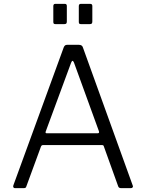

<svg xmlns="http://www.w3.org/2000/svg" viewBox="-20 -974 756 994"><path d="M57 0Q52 0 49.5 -4Q47 -8 49 -14L310 -729Q313 -736 317 -739Q321 -742 328 -742H388Q405 -742 409 -729L667 -14Q670 -9 667 -4.5Q664 0 658 0H607Q595 0 592 -9L518 -215Q517 -219 515 -221Q513 -223 507 -223H203Q195 -223 192 -215L116 -8Q115 -4 112 -2Q109 0 103 0H57ZM485 -284Q496 -284 492 -295L363 -650Q359 -659 355.5 -659Q352 -659 348 -649L217 -294Q213 -284 222 -284ZM326 -943V-863Q326 -855 323 -852Q320 -849 311 -849H269Q261 -849 258.5 -851.5Q256 -854 256 -861V-942Q256 -954 266 -954H316Q326 -954 326 -943ZM458 -943V-863Q458 -855 455 -852Q452 -849 443 -849H401Q393 -849 390.5 -851.5Q388 -854 388 -861V-942Q388 -954 398 -954H447Q458 -954 458 -943Z"/></svg>

Font: Libre Franklin Light
Style: Regular
Weight: 300
Designer: Pablo Impallari, Rodrigo Fuenzalida, Nhung Nguyen
Foundry: Impallari Type
Version: Version 3.000